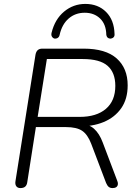

<svg xmlns="http://www.w3.org/2000/svg" viewBox="-20 -953 701 979"><path d="M84 6Q70 6 63 -3.5Q56 -13 59 -30L161 -674Q164 -690 172.5 -697.5Q181 -705 196 -705H406Q519 -705 575 -655Q631 -605 631 -518Q631 -448 598 -401Q565 -354 508 -330.5Q451 -307 378 -309V-321H390Q432 -321 459.5 -296.5Q487 -272 504 -226L576 -36Q582 -23 581 -13.5Q580 -4 573 1Q566 6 554 6Q542 6 534.5 0Q527 -6 521 -20L445 -220Q427 -267 399 -286Q371 -305 316 -305H163L119 -24Q117 -9 108.5 -1.5Q100 6 84 6ZM172 -357H386Q472 -357 520 -398Q568 -439 568 -515Q568 -583 528.5 -617.5Q489 -652 402 -652H219ZM259 -756Q250 -758 245 -766Q240 -774 243 -786Q260 -855 307 -894Q354 -933 415 -933Q480 -933 521 -892Q562 -851 564 -780Q565 -770 560 -764Q555 -758 545 -756Q539 -756 534 -758Q529 -760 526 -764.5Q523 -769 522 -776Q521 -829 490.5 -858.5Q460 -888 412 -888Q364 -888 330 -858.5Q296 -829 284 -775Q283 -769 279.5 -764.5Q276 -760 271 -758Q266 -756 259 -756Z"/></svg>

Font: Nunito ExtraLight Light
Style: Italic
Weight: 300
Italic angle: -9°
Version: Version 3.602